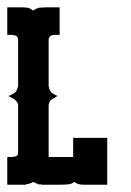

<svg xmlns="http://www.w3.org/2000/svg" viewBox="-20 -508 360 528"><path d="M0 0V-54.2V-76.2H9.8Q29.8 -76.2 29.8 -86.9V-217.8V-220.2Q29.8 -223.6 26.9 -227.1Q23.9 -231 22 -232.9Q19 -236.3 13.2 -238.8Q12.2 -238.8 10.7 -239.7Q9.3 -240.7 7.1 -241.9Q4.9 -243.2 2.9 -244.1Q4.4 -244.1 12.2 -248Q24.4 -253.4 26.9 -262.2Q29.3 -270.5 29.8 -271V-400.9Q29.8 -403.3 26.9 -407.2Q24.4 -411.6 9.8 -412.1H0V-487.8H37.1Q45.4 -487.8 56.2 -486.8Q63.5 -484.9 70.8 -479Q77.6 -483.9 86.9 -486.8Q98.6 -487.8 106 -487.8H144V-412.1H132.8Q119.1 -412.1 117.2 -407.2Q113.8 -402.8 113.8 -400.9V-271L116.2 -262.2Q118.7 -253.9 129.9 -248Q130.9 -247.1 138.2 -244.1Q137.7 -244.1 136.5 -243.2Q135.3 -242.2 133.3 -241Q131.3 -239.7 129.9 -238.8Q123.5 -236.3 120.1 -232.9Q116.7 -229.5 116.2 -227.1Q113.8 -223.1 113.8 -217.8V-76.2H181.2V-128.9H274.9V0H211.9Q201.2 0 194.8 -2Q189.5 -3.9 184.1 -7.8Q176.3 -1.5 167 -1Q153.3 0 139.2 0H106H97.2Q94.7 0 91.8 -1H88.9H84V-2Q83 -2 83 -2.9H81.1Q79.1 -3.4 76.2 -5.9Q73.2 -5.9 70.8 -7.8Q69.3 -7.8 68.8 -5.9Q67.9 -5.9 66.9 -4.9H64.9L62 -3.9Q62 -2.9 59.1 -2H55.2H54.2Q54.2 -1 51.8 -1L50.8 0H46.9H42H37.1Z"/></svg>

Font: Wyoming
Style: Regular
Weight: 400
Designer: Old Hat Creative
Version: Version 2.00 2016